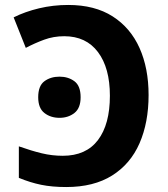

<svg xmlns="http://www.w3.org/2000/svg" viewBox="-20 -744 677 774"><path d="M247 10Q190 10 146 1Q102 -8 56 -27V-154Q107 -136 148.5 -126Q190 -116 233 -116Q327 -116 375 -179.5Q423 -243 423 -358Q423 -470 375 -534Q327 -598 239 -598Q196 -598 158 -584Q120 -570 84 -551L35 -674Q81 -697 137.5 -710.5Q194 -724 255 -724Q362 -724 434 -678Q506 -632 542.5 -550.5Q579 -469 579 -361Q579 -250 542.5 -166.5Q506 -83 432 -36.5Q358 10 247 10ZM134 -352Q134 -398 159 -416.5Q184 -435 220 -435Q255 -435 280 -416.5Q305 -398 305 -352Q305 -308 280 -288.5Q255 -269 220 -269Q184 -269 159 -288.5Q134 -308 134 -352Z"/></svg>

Font: Noto Sans
Style: Bold
Weight: 700
Designer: Monotype Design Team
Foundry: Monotype Imaging Inc.
Version: Version 2.000;GOOG;noto-source:20170915:90ef993387c0; ttfaut